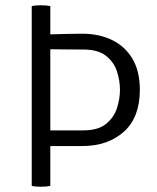

<svg xmlns="http://www.w3.org/2000/svg" viewBox="-20 -706 598 729"><path d="M100.5 -683Q113.5 -686 134.5 -686Q156 -686 171 -683V-575.5Q200.5 -576.5 231.2 -577.2Q262 -578 292.5 -578Q356 -578 405.5 -554Q455 -530 483 -482.8Q511 -435.5 511 -365Q511 -260 450.2 -205.8Q389.5 -151.5 292.5 -151.5H171V0Q156 3 134.5 3Q113.5 3 100.5 0ZM296 -518Q273 -518 238.2 -518.2Q203.5 -518.5 171 -519V-211Q202.5 -211 239.5 -211Q276.5 -211 296 -211Q352 -211 382.2 -235.2Q412.5 -259.5 424 -295.2Q435.5 -331 435.5 -365Q435.5 -400 424 -435.2Q412.5 -470.5 382.2 -494.2Q352 -518 296 -518Z"/></svg>

Font: Signika Negative SC Light
Style: Regular
Weight: 300
Designer: Anna Giedryś
Foundry: Anna Giedryś
Version: Version 2.000; ttfautohint (v1.8.3) -l 8 -r 50 -G 200 -x 9 -